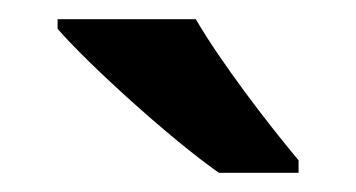

<svg xmlns="http://www.w3.org/2000/svg" viewBox="-20 -837 371 200"><path d="M184 -817H40V-807C72 -770 158 -692 208 -657H291V-670C260 -707 210 -772 184 -817Z"/></svg>

Font: Noto Sans Tamil UI SemiBold
Style: Regular
Weight: 600
Designer: Jelle Bosma - Monotype Design Team
Foundry: Monotype Imaging Inc.
Version: Version 2.004